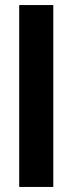

<svg xmlns="http://www.w3.org/2000/svg" viewBox="-20 -740 288 760"><path d="M56 -720H191V0H56Z"/></svg>

Font: Oak Sans
Style: Bold
Weight: 700
Designer: Erik Kennedy, Walven
Foundry: Erik Kennedy, Walven
Version: Version 1.000